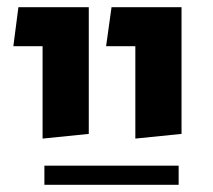

<svg xmlns="http://www.w3.org/2000/svg" viewBox="-20 -586 591 532"><path d="M98 -202V-458H17L31 -566H226V-215ZM355 -202V-458H274L289 -566H483V-215ZM103 -74V-127H475V-74Z"/></svg>

Font: FiraGO Medium
Style: Regular
Weight: 500
Designer: bBox Type
Foundry: bBox Type GmbH
Version: Version 1.001;PS 001.001;hotconv 1.0.88;makeotf.lib2.5.64775